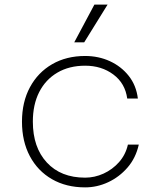

<svg xmlns="http://www.w3.org/2000/svg" viewBox="-20 -798 690 830"><path d="M348 12Q266 12 204.5 -23.5Q143 -59 109 -123Q75 -187 75 -272Q75 -357 109.5 -421Q144 -485 205.5 -520.5Q267 -556 348 -556Q406 -556 455 -533.5Q504 -511 536.5 -470Q569 -429 576 -372H530Q521 -438 470 -476Q419 -514 348 -514Q279 -514 228 -484Q177 -454 149.5 -400Q122 -346 122 -272Q122 -161 182.5 -95.5Q243 -30 348 -30Q389 -30 427.5 -47.5Q466 -65 494.5 -97Q523 -129 533 -173H580Q567 -115 531.5 -74Q496 -33 448 -10.5Q400 12 348 12ZM301 -615 388 -778H445L344 -615Z"/></svg>

Font: Azeret Mono Thin
Style: Regular
Weight: 100
Designer: Martin Vácha
Foundry: Displaay
Version: Version 1.002